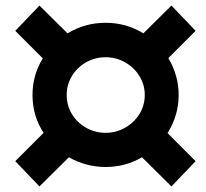

<svg xmlns="http://www.w3.org/2000/svg" viewBox="-20 -663 740 691"><path d="M583 -184 684 -83 597 8 491 -97Q431 -62 360 -62Q290 -62 228 -97L122 8L35 -83L137 -185Q97 -245 97 -321Q97 -393 134 -453L35 -552L122 -643L223 -543Q286 -581 360 -581Q434 -581 496 -543L597 -643L684 -552L586 -454Q623 -391 623 -321Q623 -248 583 -184ZM501 -321Q501 -358 482 -389Q463 -420 430.5 -438.5Q398 -457 360 -457Q322 -457 289.5 -438.5Q257 -420 238.5 -389Q220 -358 220 -321Q220 -284 238.5 -253Q257 -222 289.5 -203.5Q322 -185 360 -185Q398 -185 430.5 -203.5Q463 -222 482 -253Q501 -284 501 -321Z"/></svg>

Font: Idrija
Style: Bold Italic
Weight: 700
Italic angle: -11.3°
Designer: Julieta Ulanovsky
Foundry: Julieta Ulanovsky
Version: Version 7.200